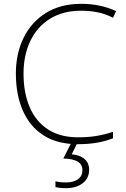

<svg xmlns="http://www.w3.org/2000/svg" viewBox="-20 -744 658 1004"><path d="M405 -688Q309 -688 241.5 -646Q174 -604 138.5 -529.5Q103 -455 103 -359Q103 -259 135 -184Q167 -109 230.5 -67.5Q294 -26 389 -26Q445 -26 489.5 -34Q534 -42 571 -55V-21Q536 -7 491 1.5Q446 10 387 10Q280 10 208 -36Q136 -82 99.5 -165.5Q63 -249 63 -360Q63 -464 103.5 -546.5Q144 -629 220.5 -676.5Q297 -724 405 -724Q505 -724 587 -686L571 -651Q531 -672 489 -680Q447 -688 405 -688ZM446 144Q446 188 412.5 214Q379 240 325 240Q291 240 270 234V204Q282 207 295 208.5Q308 210 326 210Q364 210 387.5 193.5Q411 177 411 145Q411 87 311 85L354 0H386L355 63Q396 66 421 86.5Q446 107 446 144Z"/></svg>

Font: Noto Sans Gujarati ExtraLight
Style: Regular
Weight: 200
Designer: Jelle Bosma - Monotype Design Team, Universal Thirst
Foundry: Monotype Imaging Inc.
Version: Version 2.106; ttfautohint (v1.8.4.7-5d5b)